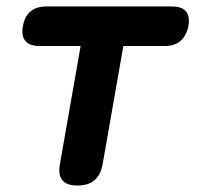

<svg xmlns="http://www.w3.org/2000/svg" viewBox="-20 -570 640 593"><path d="M229 -428H101Q71 -428 58 -444Q45 -460 51 -490Q56 -519 74 -534.5Q92 -550 122 -550H512Q542 -550 554.5 -534.5Q567 -519 562 -490Q556 -460 538 -444Q520 -428 490 -428H361L297 -63Q291 -30 272 -13.5Q253 3 219 3Q186 3 172.5 -13.5Q159 -30 165 -63Z"/></svg>

Font: Maple Mono
Style: Bold Italic
Weight: 700
Italic angle: -10°
Monospace: yes
Designer: subframe7536
Version: Version 7.000